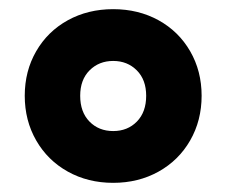

<svg xmlns="http://www.w3.org/2000/svg" viewBox="-20 -770 494 419"><path d="M34 -561Q34 -615 59 -658.2Q84 -701.5 128 -725.8Q172 -750 227 -750Q282 -750 326 -725.8Q370 -701.5 395 -658.2Q420 -615 420 -561Q420 -507 395 -463.5Q370 -420 326 -395.5Q282 -371 227 -371Q172 -371 128 -395.5Q84 -420 59 -463.5Q34 -507 34 -561ZM299 -561Q299 -596 278.5 -616.5Q258 -637 227 -637Q196 -637 175.5 -616.5Q155 -596 155 -561Q155 -525.5 175.2 -504.8Q195.5 -484 227 -484Q258.5 -484 278.8 -504.8Q299 -525.5 299 -561Z"/></svg>

Font: Encode Sans Condensed Black
Style: Regular
Weight: 900
Width: 3
Designer: Multiple Designers
Foundry: Impallari Type
Version: Version 2.000